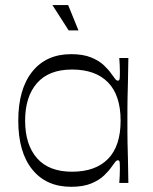

<svg xmlns="http://www.w3.org/2000/svg" viewBox="-20 -707 592 742"><path d="M254.7 14.9Q158.6 14.9 104.6 -52.1Q50.6 -119 50.6 -240.7Q50.6 -362.4 104.6 -430.1Q158.6 -497.7 254.7 -497.7Q301 -497.7 331.9 -485.1Q362.7 -472.6 381.6 -454.6Q400.6 -436.6 410.7 -421.4Q422 -405.3 426.4 -400.3Q430.9 -395.3 435.9 -395.3Q441.3 -395.3 442.3 -402.7Q443.3 -410.1 443.3 -430.9Q443.3 -440.1 442.7 -454.2Q442.1 -468.3 441 -482.9H476.1Q475.3 -424.7 474.4 -388.3Q473.4 -351.9 472.9 -327.9Q472.4 -303.9 472.4 -284.6Q472.4 -265.4 472.4 -240.7Q472.4 -216.1 472.4 -197.1Q472.4 -178 472.9 -154.3Q473.4 -130.6 474.4 -94.4Q475.3 -58.1 476.1 0H441Q442.1 -14.6 442.7 -29.1Q443.3 -43.6 443.3 -54.6Q443.3 -73.6 442.3 -80.6Q441.3 -87.6 435.9 -87.6Q430.9 -87.6 426.4 -82.6Q422 -77.6 410.7 -61.4Q400.6 -46.4 381.6 -28.4Q362.7 -10.3 331.9 2.3Q301 14.9 254.7 14.9ZM258.3 -43.4Q349 -43.4 397.6 -93.1Q446.1 -142.7 446.1 -240.7Q446.1 -338.7 397.6 -388.5Q349 -438.3 258.3 -438.3Q169 -438.3 123.1 -385.9Q77.1 -333.6 77.1 -240.7Q77.1 -147.9 123.1 -95.6Q169 -43.4 258.3 -43.4ZM245.4 -589.4 182.6 -687.4H243.4L283.3 -589.4Z"/></svg>

Font: Ojuju ExtraLight
Style: Regular
Weight: 200
Designer: Chisaokwu Joboson, Mirko Velimirovic
Foundry: Udi Foundry
Version: Version 1.000